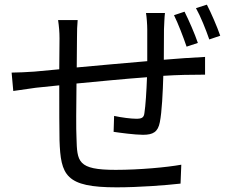

<svg xmlns="http://www.w3.org/2000/svg" viewBox="-20 -776 996 823"><path d="M828.1 -592C815 -631 789.1 -690 771 -725.9L725.9 -710.9C744 -674 766 -616.8 779.8 -576ZM605.8 -720.2C608.7 -704.2 611.2 -670.1 611.2 -649.1V-513.8C511 -505.7 400.9 -495 308.9 -486.9L310 -614C310 -642 310.7 -668 312.9 -690H229C233 -661.9 235.1 -639.2 235.1 -611.2L234 -479C188.9 -475.1 152 -471.2 127.8 -469.1C93.8 -467 57.9 -464.8 29.8 -464.8L36.9 -386C62.9 -389.9 104 -396 133.9 -399.9L234 -410.2C234 -315 234 -215.2 235.1 -175.1C240.1 -24.1 261 27 480.1 27C576 27 691.1 18.1 753.9 11L757.1 -70C696 -58.9 577.8 -47.9 475.9 -47.9C311.8 -47.9 310.7 -83.1 307.9 -185C305.8 -221.9 306.8 -320 307.9 -418C402 -426.8 512.1 -437.9 610.1 -445C608 -386 604 -322.8 599.1 -291.9C596.9 -271 587 -267 563.9 -267C541.9 -267 502.1 -272 469.1 -279.1L467 -210.9C492.9 -207 557.9 -198.2 593 -198.2C636 -198.2 657 -210.2 665.1 -252.1C674 -296.2 677.9 -381 680 -451C740.1 -454.9 799 -456 859 -456V-532C800.1 -529.1 741.1 -524.9 682.2 -519.9C682.2 -560.7 682.9 -609 682.9 -650.9C683.9 -671.9 685 -705.3 687.1 -720.2ZM820 -741.1C839.8 -706 862.2 -649.9 877.1 -606.9L924 -622.9C910.2 -663 884.9 -720.9 866.8 -756Z"/></svg>

Font: Karasuma Gothic
Style: Regular
Weight: 400
Designer: Rasmus Andersson, Ryoko Nishizuka
Foundry: Genbu
Version: Version 1.00